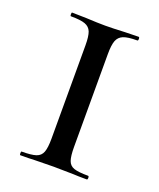

<svg xmlns="http://www.w3.org/2000/svg" viewBox="-97 -530 489 592"><g transform="rotate(20 148.0 -234.0)"><path d="M257 -12Q260 -12 260 -6Q260 0 257 0Q228 0 212 -1L148 -2L86 -1Q69 0 39 0Q37 0 37 -6Q37 -12 39 -12Q71 -12 86 -17Q101 -22 106.5 -36.5Q112 -51 112 -81V-387Q112 -417 106.5 -431Q101 -445 86 -450.5Q71 -456 39 -456Q37 -456 37 -462Q37 -468 39 -468L86 -467Q124 -465 148 -465Q173 -465 213 -467L257 -468Q260 -468 260 -462Q260 -456 257 -456Q226 -456 211.5 -450Q197 -444 191.5 -429.5Q186 -415 186 -385V-81Q186 -51 191 -36.5Q196 -22 210.5 -17Q225 -12 257 -12Z"/></g></svg>

Font: Cormorant SC Medium
Style: Regular
Weight: 500
Designer: Christian Thalmann (Catharsis Fonts)
Foundry: Catharsis Fonts
Version: Version 4.000